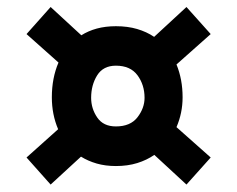

<svg xmlns="http://www.w3.org/2000/svg" viewBox="-20 -691 664 537"><path d="M121.6 -174.8 54.2 -250.5 142.6 -329.6Q125 -370.6 125 -418.9Q125 -472.7 143.6 -516.1L54.2 -595.7L121.6 -671.4L207.5 -592.3Q226.6 -604.5 250.7 -611.1Q274.9 -617.7 304.2 -617.7Q336.9 -617.7 363.5 -609.9Q390.1 -602.1 411.1 -587.9L501.5 -671.4L569.3 -595.7L473.6 -510.7Q490.7 -469.2 490.7 -418.9Q490.7 -375 473.6 -335.4L569.3 -250.5L501.5 -174.8L411.6 -257.8Q390.6 -243.2 363.8 -234.9Q336.9 -226.6 304.2 -226.6Q274.9 -226.6 250.5 -233.6Q226.1 -240.7 206.5 -252.9ZM304.2 -337.4Q344.7 -337.4 364.5 -363Q384.3 -388.7 384.3 -417.5Q384.3 -453.6 364.5 -480.5Q344.7 -507.3 304.2 -507.3Q268.6 -507.3 251.7 -480.2Q234.9 -453.1 234.9 -417.5Q234.9 -387.2 252 -362.3Q269 -337.4 304.2 -337.4Z"/></svg>

Font: Fjalla One
Style: Regular
Weight: 400
Designer: Irina Smirnova, Eben Sorkin
Foundry: Sorkin Type
Version: Version 1.002; ttfautohint (v1.8.4.7-5d5b);gftools[0.9.25]